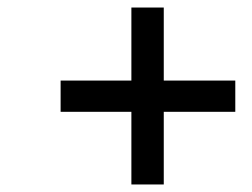

<svg xmlns="http://www.w3.org/2000/svg" viewBox="-20 -598 670 510"><path d="M329 -108V-301H141V-384H329V-578H415V-384H605V-301H415V-108Z"/></svg>

Font: Overpass
Style: Italic
Weight: 400
Italic angle: -10°
Designer: Delve Withrington, Dave Bailey, Thomas Jockin
Foundry: Delve Fonts LLC
Version: Version 4.000